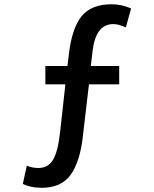

<svg xmlns="http://www.w3.org/2000/svg" viewBox="-20 -770 721 899"><path d="M593.8 -730.5 569.3 -641.6Q536.1 -657.2 509.8 -657.2Q427.7 -657.2 413.1 -528.3L405.3 -460.9H538.1V-375H396.5L367.2 -125Q353.5 -10.7 310.1 49.3Q266.6 109.4 173.8 109.4Q119.1 108.4 86.9 90.8L105.5 5.9Q131.8 16.6 159.2 16.6Q206.1 16.6 229 -22.9Q252 -62.5 261.7 -154.3L286.1 -375H192.4V-460.9H295.9L302.7 -518.6Q317.4 -639.6 362.8 -694.8Q408.2 -750 502.9 -750Q548.8 -750 593.8 -730.5Z"/></svg>

Font: RobotoJAA
Style: Medium
Weight: 500
Version: Version 2.05; 2016-11-05